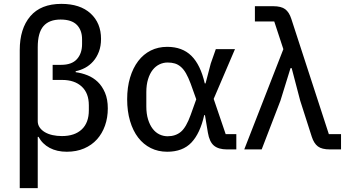

<svg xmlns="http://www.w3.org/2000/svg" viewBox="-20 -772 1791 992"><path d="M82 -513Q82 -624 136.5 -688Q191 -752 297 -752Q394 -752 448 -702.5Q502 -653 502 -571Q502 -534 491 -505Q480 -476 461.5 -455Q443 -434 419.5 -421.5Q396 -409 371 -404V-399Q402 -395 432 -383Q462 -371 485 -349Q508 -327 522.5 -293Q537 -259 537 -212Q537 -164 522.5 -123Q508 -82 481 -52Q454 -22 414.5 -5Q375 12 325 12Q274 12 236.5 -8Q199 -28 179 -65H175V200H82ZM252 -437H296Q351 -437 377.5 -466.5Q404 -496 404 -544V-569Q404 -616 377 -643.5Q350 -671 293 -671Q234 -671 204.5 -637Q175 -603 175 -528V-146Q175 -128 185 -113.5Q195 -99 212 -89Q229 -79 251.5 -74Q274 -69 300 -69Q366 -69 402.5 -103.5Q439 -138 439 -202V-228Q439 -291 402 -325Q365 -359 301 -359H252Z M1201 0H1153Q1109 0 1085.5 -19.5Q1062 -39 1054 -87L1039 -177H1035Q1014 -83 969 -35.5Q924 12 844 12Q797 12 759 -7Q721 -26 694 -61Q667 -96 652 -146.5Q637 -197 637 -259Q637 -321 652 -371Q667 -421 694 -456.5Q721 -492 759 -511Q797 -530 844 -530Q922 -530 969 -483.5Q1016 -437 1038 -341H1042L1069 -444L1095 -518H1194L1084 -261L1146 -79H1201ZM846 -68Q887 -68 914.5 -91Q942 -114 965 -178L994 -259L965 -340Q953 -372 941 -393Q929 -414 914.5 -426.5Q900 -439 883.5 -444Q867 -449 846 -449Q824 -449 804 -439.5Q784 -430 769 -411Q754 -392 745 -363Q736 -334 736 -296V-222Q736 -184 745 -155Q754 -126 769 -106.5Q784 -87 804 -77.5Q824 -68 846 -68Z M1397 -661H1297V-740H1391Q1433 -740 1453.5 -724.5Q1474 -709 1485 -675L1679 -79H1742V0H1685Q1643 0 1622.5 -15.5Q1602 -31 1591 -65L1531 -252L1487 -420H1481L1429 -252L1332 0H1242L1444 -518Z"/></svg>

Font: IBM Plex Sans Text
Style: Regular
Weight: 450
Designer: Mike Abbink, Paul van der Laan, Pieter van Rosmalen
Foundry: Bold Monday
Version: Version 3.005